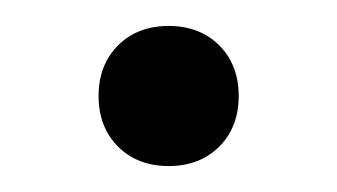

<svg xmlns="http://www.w3.org/2000/svg" viewBox="-20 -331 260 148"><path d="M56 -257Q56 -281 71 -296Q86 -311 110 -311Q134 -311 149 -296Q164 -281 164 -257Q164 -233 149 -218Q134 -203 110 -203Q86 -203 71 -218Q56 -233 56 -257Z"/></svg>

Font: Bai Jamjuree
Style: Regular
Weight: 400
Designer: Katatrad Aksorn Co.,Ltd.
Foundry: Cadson Demak Co.,Ltd.
Version: Version 1.000; ttfautohint (v1.6)